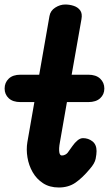

<svg xmlns="http://www.w3.org/2000/svg" viewBox="-26 -832 482 852"><path d="M235 0Q194 0 165 -19Q136 -38 118.8 -68.2Q101.5 -98.5 95.8 -133.8Q90 -169 95.5 -201.5L126.5 -379H65Q31 -379 12.8 -396Q-5.5 -413 -5.5 -439Q-5.5 -465.5 12.8 -483Q31 -500.5 65 -500.5H148L193.5 -760.5Q197.5 -784.5 219 -798.2Q240.5 -812 263.5 -812Q283 -812 301.2 -806Q319.5 -800 329.8 -786Q340 -772 335.5 -747L292 -500.5H365.5Q400 -500.5 418.5 -483Q437 -465.5 437 -439Q437 -413 418.5 -396Q400 -379 365.5 -379H271L240 -201.5Q237 -186 236.5 -174.8Q236 -163.5 237.2 -156.2Q238.5 -149 241.2 -145.5Q244 -142 248.5 -142Q257 -142 264 -146Q271 -150 274 -154L295.5 -184Q305.5 -198.5 317.8 -208.8Q330 -219 342.5 -219Q366 -219 384.2 -204.8Q402.5 -190.5 402.5 -161.5Q402.5 -148 398.5 -127.5Q394.5 -107 372.5 -82Q340 -43 309 -21.5Q278 0 235 0Z"/></svg>

Font: Edu VIC WA NT Hand Pre
Style: Regular
Weight: 400
Designer: Tina and Corey Anderson, Eben Sorkin, Mirko Velimirovic
Foundry: Google for Education
Version: Version 1.000